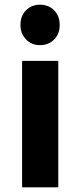

<svg xmlns="http://www.w3.org/2000/svg" viewBox="-20 -797 342 817"><path d="M234 -691Q234 -653 210.5 -629Q187 -605 150 -605Q114 -605 90.5 -629.5Q67 -654 67 -691Q67 -729 90.5 -753Q114 -777 150 -777Q187 -777 210.5 -753Q234 -729 234 -691ZM74 -538H228V0H74Z"/></svg>

Font: TypoPRO Montserrat Alternates
Style: Regular
Weight: 600
Designer: Julieta Ulanovsky
Foundry: Julieta Ulanovsky
Version: Version 6.001